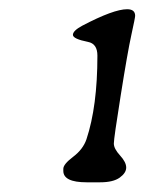

<svg xmlns="http://www.w3.org/2000/svg" viewBox="-20 -714 356 410"><path d="M193.8 -324.7H165Q115.2 -324.7 115.2 -349.1V-353.5Q115.2 -363.3 136.2 -379.2Q157.2 -395 164.6 -416.5Q188 -486.8 188 -595.2Q188 -620.6 168 -624.5Q135.7 -630.9 135.7 -639.6Q135.7 -648.4 155.8 -659.2Q222.7 -694.3 251.5 -694.3Q268.6 -694.3 268.6 -680.2Q268.6 -676.3 260.5 -639.4Q252.4 -602.5 237.8 -510.5Q223.1 -418.5 223.1 -407.5Q223.1 -396.5 236.3 -382.1Q249.5 -367.7 249.5 -356.2Q249.5 -344.7 235.6 -334.7Q221.7 -324.7 193.8 -324.7Z"/></svg>

Font: Averia Libre Light
Style: Italic
Weight: 300
Italic angle: -8.5°
Version: Version 1.002